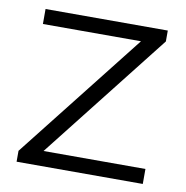

<svg xmlns="http://www.w3.org/2000/svg" viewBox="-66 -606 647 669"><g transform="rotate(10 257.0 -271.0)"><path d="M35.5 0V-38.5L389.5 -488.5H42.5V-541.5H475V-503L121.5 -53H482V0Z"/></g></svg>

Font: Encode Sans Expanded Expanded Light
Style: Regular
Weight: 300
Width: 7
Designer: Multiple Designers
Foundry: Impallari Type
Version: Version 3.000; ttfautohint (v1.8.3) -l 8 -r 50 -G 200 -x 14 